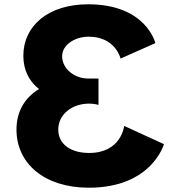

<svg xmlns="http://www.w3.org/2000/svg" viewBox="-20 -860 841 895"><path d="M542 -587C542 -587 519 -689 393.1 -689C329 -689 269.7 -651 269.7 -598C269.7 -538 329 -494 389.5 -494H439.1V-371C439.1 -371 419.8 -377 395.6 -377C315.7 -377 251.6 -327 251.6 -256C251.6 -186 312.1 -147 395.6 -147C545.6 -147 558.9 -273 558.9 -273L744.2 -188C744.2 -188 688.2 15 394.3 15C186.7 15 56.8 -98 56.8 -256C56.8 -343 97.8 -406 161.8 -445C116.8 -480 88.8 -532 88.8 -600C88.8 -740 205.4 -840 390.7 -840C662.2 -840 704.2 -659 704.2 -659Z"/></svg>

Font: Hussar
Style: BdSuprExt
Weight: 700
Foundry: Cannot Into Space Fonts
Version: Version 2.00